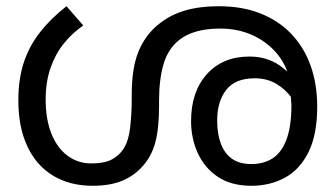

<svg xmlns="http://www.w3.org/2000/svg" viewBox="-20 -586 1080 618"><path d="M684 -566Q759 -566 817.5 -543Q876 -520 917 -477.5Q958 -435 979.5 -375.5Q1001 -316 1001 -242Q1001 -153 973 -96.5Q945 -40 897 -14Q849 12 789 12Q724 12 681 -17Q638 -46 616.5 -93.5Q595 -141 595 -196Q595 -291 646 -347.5Q697 -404 783 -404Q839 -404 880.5 -375Q922 -346 946 -301Q970 -256 973 -206L947 -209Q940 -240 920.5 -268.5Q901 -297 870.5 -315.5Q840 -334 800 -334Q737 -334 708 -296.5Q679 -259 679 -198Q679 -156 690.5 -124.5Q702 -93 726 -75.5Q750 -58 789 -58Q830 -58 858.5 -77Q887 -96 902.5 -138Q918 -180 918 -248Q918 -250 916.5 -270Q915 -290 911 -310Q910 -315 911.5 -323Q913 -331 911 -334Q900 -381 868.5 -417Q837 -453 791 -473.5Q745 -494 689 -494Q646 -494 613.5 -485Q581 -476 559 -459Q522 -431 507 -381.5Q492 -332 492 -263V-246Q492 -173 480 -128Q468 -83 439 -51Q413 -21 374 -4.5Q335 12 278 12Q205 12 151 -20.5Q97 -53 68 -115Q39 -177 39 -263Q39 -331 56.5 -384.5Q74 -438 109 -482.5Q144 -527 194 -566L248 -504Q213 -480 185.5 -446Q158 -412 142.5 -367Q127 -322 127 -265Q127 -203 145 -157Q163 -111 196.5 -85.5Q230 -60 274 -60Q316 -60 339.5 -72.5Q363 -85 377 -106Q394 -132 399 -176.5Q404 -221 404 -265V-280Q404 -367 425.5 -419.5Q447 -472 488 -506Q527 -538 575 -552Q623 -566 684 -566Z"/></svg>

Font: hexmalayalam15
Style: Book
Weight: 400
Designer: Jelle Bosma - Monotype Design Team
Foundry: Monotype Imaging Inc.
Version: Version 2.003